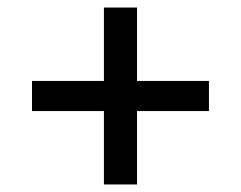

<svg xmlns="http://www.w3.org/2000/svg" viewBox="-20 -585 640 510"><path d="M65 -290V-370H256V-565H344V-370H535V-290H344V-95H256V-290Z"/></svg>

Font: JetBrainsMono NF
Style: Regular
Weight: 400
Monospace: yes
Designer: Philipp Nurullin, Konstantin Bulenkov
Foundry: JetBrains
Version: Version 1.0.2; ttfautohint (v1.8.3)